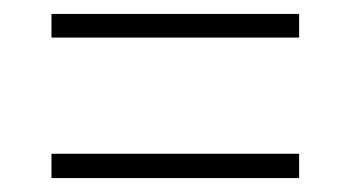

<svg xmlns="http://www.w3.org/2000/svg" viewBox="-20 -495 505 276"><path d="M54 -441V-475H410V-441ZM54 -239V-274H410V-239Z"/></svg>

Font: Noto Serif Ethiopic Condensed ExtraLight
Style: Regular
Weight: 200
Width: 3
Designer: Monotype Design Team
Foundry: Monotype Imaging Inc.
Version: Version 2.102; ttfautohint (v1.8.4.7-5d5b)